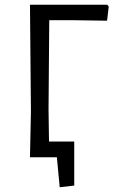

<svg xmlns="http://www.w3.org/2000/svg" viewBox="-20 -661 500 807"><path d="M231 126 219 0H106L110 -193L106 -641H431L437 -633L430 -574L294 -576H187L184 -200L186 -66H292V119Z"/></svg>

Font: Alegreya Sans SC
Style: Regular
Weight: 400
Designer: Juan Pablo del Peral
Foundry: Huerta Tipografica
Version: Version 2.007